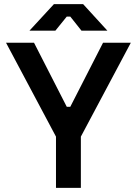

<svg xmlns="http://www.w3.org/2000/svg" viewBox="-20 -906 661 926"><path d="M250 0V-247L9 -700H144L302 -391H319L477 -700H611L370 -247V0ZM122 -758 240 -886H381L498 -758H373L319 -826H302L247 -758Z"/></svg>

Font: Space Grotesk SemiBold
Style: Regular
Weight: 600
Designer: Florian Karsten
Foundry: Florian Karsten
Version: Version 2.000